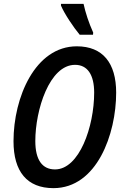

<svg xmlns="http://www.w3.org/2000/svg" viewBox="-20 -965 638 995"><path d="M393 -785H462L463 -796C440 -847 423 -899 413 -945H296V-936C314 -893 362 -822 393 -785ZM257 10C482 10 582 -270 582 -485C582 -638 513 -725 378 -725C162 -725 50 -460 50 -233C50 -76 120 10 257 10ZM265 -87C200 -87 163 -135 163 -234C163 -395 236 -629 369 -629C433 -629 468 -578 468 -485C468 -309 391 -87 265 -87Z"/></svg>

Font: Noto Sans Display SemiCondensed Medium
Style: Italic
Weight: 500
Width: 4
Italic angle: -12°
Designer: Monotype Design Team
Foundry: Monotype Imaging Inc.
Version: Version 1.900